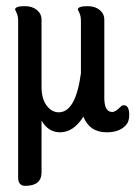

<svg xmlns="http://www.w3.org/2000/svg" viewBox="-20 -402 440 624"><path d="M115 -338V-120Q115 -81 131.5 -59Q148 -37 171 -37Q226 -37 243 -164V-333Q243 -350 238 -360Q233 -370 233 -371Q233 -382 265 -382Q289 -382 304 -369.5Q319 -357 319 -338V-84Q319 -38 345 -38Q355 -38 372 -55Q377 -60 382 -60Q400 -60 400 -29Q400 -7 390 4Q369 28 327 28Q271 28 251 -23Q219 28 175 28Q137 28 115 -10V158Q115 202 62 202Q39 202 39 175V-333Q39 -350 34 -360Q29 -370 29 -371Q29 -382 61 -382Q85 -382 100 -369.5Q115 -357 115 -338Z"/></svg>

Font: Grand Hotel
Style: Regular
Weight: 400
Designer: Brian J. Bonislawsky & Jim Lyles for Astigmatic (AOETI)
Foundry: Astigmatic (AOETI)
Version: Version 001.000